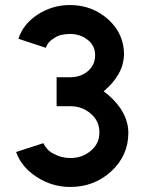

<svg xmlns="http://www.w3.org/2000/svg" viewBox="-20 -732 569 763"><path d="M258 -712Q189 -712 131 -675Q73 -638 53 -578L162 -542Q171 -567 196 -581Q209 -590 224.5 -593.5Q240 -597 258 -597Q299 -597 328 -574Q358 -551 358 -513Q358 -474 329 -449Q300 -425 259 -425H205V-310H259Q307 -310 341 -280Q375 -251 375 -206Q375 -161 341 -133Q307 -104 260 -104Q242 -104 226 -108Q210 -112 195 -120Q180 -127 169.5 -138Q159 -149 152 -163L44 -128Q55 -97 76 -72Q97 -47 127 -28Q188 11 259 11Q354 11 422 -51Q490 -114 490 -204Q490 -254 459 -301Q433 -339 392 -369Q431 -402 451 -438Q462 -457 467 -476Q472 -495 473 -514Q473 -598 410 -655Q346 -712 258 -712Z"/></svg>

Font: Unageo
Style: SemiBold
Weight: 600
Designer: Richard Sepsi
Foundry: Richard Sepsi
Version: Version 2.000